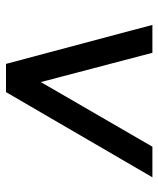

<svg xmlns="http://www.w3.org/2000/svg" viewBox="36 -704 528 640"><g transform="rotate(-90 300.0 -384.0)"><path d="M29 -140 313 -628H407L537 -140H444L338 -544H365L131 -140Z"/></g></svg>

Font: Nunito Sans 9pt
Style: Bold Italic
Weight: 700
Italic angle: -9°
Version: Version 3.101;gftools[0.9.27]